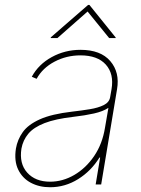

<svg xmlns="http://www.w3.org/2000/svg" viewBox="-20 -759 581 790"><path d="M186.1 11.4Q141.3 11.4 106.7 -7.1Q72.1 -25.6 54.9 -61.1Q37.6 -96.6 45.5 -147.7Q51.8 -184.7 73.7 -215.4Q95.5 -246.1 143.6 -267.9Q191.8 -289.8 277 -299.7Q315.3 -304 349.8 -309.7Q384.2 -315.3 407 -326.7Q429.7 -338.1 433.2 -359.4L438.9 -392Q449.6 -454.9 415.5 -493.1Q381.4 -531.2 311.1 -531.2Q253.6 -531.2 204.4 -505.3Q155.2 -479.4 130.7 -434.7L110.8 -443.2Q138.5 -494.3 192.8 -524.1Q247.2 -554 311.1 -554Q394.2 -554 433.8 -507.6Q473.4 -461.3 461.6 -392L396.3 0H373.6L392 -110.8H389.2Q355.1 -55.4 301.5 -22Q247.9 11.4 186.1 11.4ZM186.1 -11.4Q237.9 -11.4 285.7 -39.2Q333.5 -67.1 367.4 -117Q401.3 -166.9 411.9 -233L426.1 -315.3Q403.8 -300.4 366.7 -292.1Q329.5 -283.7 282.7 -278.4Q208.1 -269.9 163.4 -252.5Q118.6 -235.1 96.6 -208.8Q74.6 -182.5 68.2 -147.7Q58.6 -85.9 92 -48.7Q125.4 -11.4 186.1 -11.4ZM216.2 -602.3 340.4 -711.6 429.2 -602.3H456.2L455.7 -605.1L348 -738.6H342.3L188.7 -605.1L189.2 -602.3Z"/></svg>

Font: Inter UI Thin
Style: Italic
Weight: 100
Italic angle: -9.39999°
Designer: Rasmus Andersson
Foundry: rsms
Version: 3.2;8d6f07862